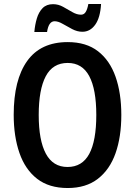

<svg xmlns="http://www.w3.org/2000/svg" viewBox="-20 -937 680 967"><path d="M591 -358Q591 -248 562 -165.5Q533 -83 473 -36.5Q413 10 321 10Q227 10 167 -36.5Q107 -83 78 -166.5Q49 -250 49 -359Q49 -535 117 -630Q185 -725 321 -725Q414 -725 473.5 -679Q533 -633 562 -550.5Q591 -468 591 -358ZM175 -358Q175 -230 211 -163Q247 -96 320 -96Q394 -96 429.5 -162Q465 -228 465 -358Q465 -487 429.5 -553.5Q394 -620 321 -620Q246 -620 210.5 -553Q175 -486 175 -358ZM153 -776Q156 -812 165.5 -844Q175 -876 194.5 -896Q214 -916 247 -916Q274 -916 298 -902.5Q322 -889 344.5 -876Q367 -863 388 -863Q403 -863 411.5 -876.5Q420 -890 425 -917H489Q485 -848 459.5 -812.5Q434 -777 395 -777Q369 -777 343.5 -790.5Q318 -804 295.5 -817Q273 -830 255 -830Q225 -830 217 -776Z"/></svg>

Font: Noto Sans Hebrew Condensed SemiBold
Style: Regular
Weight: 600
Width: 3
Designer: Monotype Design Team
Foundry: Monotype Imaging Inc.
Version: Version 2.004; ttfautohint (v1.8.4.7-5d5b)